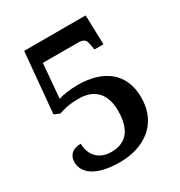

<svg xmlns="http://www.w3.org/2000/svg" viewBox="-171 -834 904 963"><g transform="rotate(-30 281.5 -352.0)"><path d="M247 10C379 10 500 -60 500 -219C500 -362 400 -432 255 -432C207 -432 163 -424 142 -417L159 -615H362C398 -615 407 -602 411 -576L417 -544H469L464 -714H108L76 -365L108 -351C136 -360 166 -370 224 -370C312 -370 366 -321 366 -219C366 -95 307 -56 235 -56C154 -56 121 -112 121 -169C75 -169 47 -146 47 -104C47 -48 97 10 247 10Z"/></g></svg>

Font: Noto Serif Lao SemiBold
Style: Regular
Weight: 600
Designer: Monotype Design Team
Foundry: Monotype Imaging Inc.
Version: Version 2.003